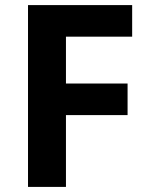

<svg xmlns="http://www.w3.org/2000/svg" viewBox="-20 -734 589 754"><path d="M239 0H90V-714H499V-590H239V-406H481V-282H239Z"/></svg>

Font: Noto Sans Bassa Vah
Style: Regular
Weight: 400
Designer: Monotype Design Team
Foundry: Monotype Imaging Inc.
Version: Version 2.002